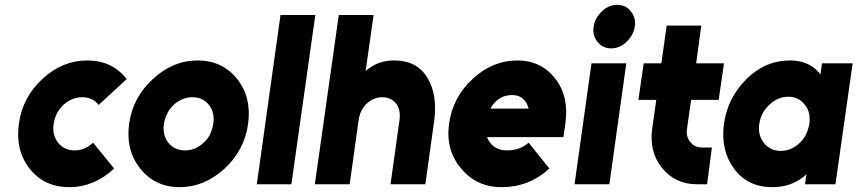

<svg xmlns="http://www.w3.org/2000/svg" viewBox="-20 -762 3546 794"><path d="M341 -512Q238 -512 156 -436Q73 -360 58 -250Q43 -140 103 -64Q163 12 267 12Q369 12 452 -65L365 -172Q331 -140 289 -140Q246 -140 220 -172Q195 -205 202 -250Q209 -297 242 -328Q277 -360 320 -360Q363 -360 388 -328L504 -435Q444 -512 341 -512Z M776 -360Q819 -360 844 -328Q869 -296 862 -250Q858 -227 849 -207.5Q840 -188 822 -172Q788 -140 745 -140Q702 -140 676 -172Q651 -204 658 -250Q662 -273 671.5 -292.5Q681 -312 698 -328Q733 -360 776 -360ZM797 -512Q695 -512 612 -435Q529 -359 514 -250Q499 -141 560 -65Q621 12 723 12Q825 12 909 -65Q991 -141 1006 -250Q1021 -359 961 -435Q900 -512 797 -512Z M1140 -700 1042 0H1185L1284 -700Z M1739 0 1775 -258Q1783 -314 1776 -359.5Q1769 -405 1747 -441Q1704 -512 1611 -512Q1549 -512 1506 -479Q1502 -477 1499 -474Q1496 -471 1492 -468L1525 -700H1381L1282 0H1426L1463 -265Q1469 -308 1497 -334Q1526 -360 1561 -360Q1596 -360 1618 -334Q1638 -308 1632 -265L1595 0Z M2310 -195 2318 -250Q2334 -362 2277 -436Q2218 -512 2120 -512Q2017 -512 1935 -436Q1852 -360 1837 -250Q1822 -142 1887 -65Q1951 12 2054 12Q2168 12 2252 -65L2166 -172Q2130 -140 2076 -140Q2043 -140 2019 -159Q2011 -166 2004.5 -175Q1998 -184 1994 -195ZM2097 -369Q2127 -369 2144 -352Q2160 -338 2166 -313H2008Q2021 -336 2040 -351Q2065 -369 2097 -369Z M2356 0H2500L2570 -500H2426ZM2605 -652Q2611 -687 2589 -715Q2568 -742 2532 -742Q2497 -742 2469 -715Q2440 -687 2435 -652Q2429 -616 2451 -589Q2472 -562 2507 -562Q2543 -562 2571 -589Q2600 -617 2605 -652Z M2737 -656 2715 -500H2642L2620 -349H2694L2677 -229Q2664 -134 2718 -67Q2773 0 2862 0H2904L2924 -152H2883Q2853 -152 2835 -174Q2816 -198 2821 -229L2838 -349H2952L2974 -500H2859L2880 -656Z M3379 -500 3373 -454Q3371 -457 3368.5 -460Q3366 -463 3364 -465Q3321 -512 3247 -512Q3145 -512 3068 -436Q2989 -358 2974 -250Q2959 -141 3016 -64Q3072 12 3174 12Q3248 12 3302 -30Q3306 -33 3309 -36Q3312 -39 3315 -42L3309 0H3435L3506 -500ZM3240 -362Q3283 -362 3308 -329Q3321 -314 3325.5 -294Q3330 -274 3327 -250Q3323 -227 3313.5 -207Q3304 -187 3287 -171Q3252 -138 3209 -138Q3165 -138 3139 -171Q3113 -204 3120 -250Q3127 -297 3162 -329Q3197 -362 3240 -362Z"/></svg>

Font: Unageo
Style: ExtraBold-Italic
Weight: 800
Designer: Richard Sepsi
Foundry: Richard Sepsi
Version: Version 2.000